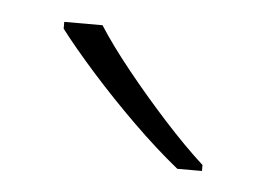

<svg xmlns="http://www.w3.org/2000/svg" viewBox="-28 -799 312 225"><g transform="rotate(5 128.0 -686.0)"><path d="M85 -766Q99 -744 121.5 -716Q144 -688 169 -660.5Q194 -633 216 -613V-606H187Q161 -627 133 -654.5Q105 -682 80.5 -709.5Q56 -737 40 -758V-766Z"/></g></svg>

Font: Noto Sans Gujarati UI ExtraLight
Style: Regular
Weight: 200
Designer: Jelle Bosma - Monotype Design Team, Universal Thirst
Foundry: Monotype Imaging Inc.
Version: Version 2.106; ttfautohint (v1.8.4.7-5d5b)